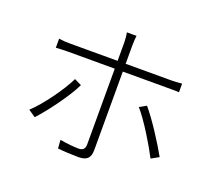

<svg xmlns="http://www.w3.org/2000/svg" viewBox="-131 -947 1263 1139"><g transform="rotate(20 500.0 -377.0)"><path d="M545.9 -773.9Q544.4 -763.7 543.2 -745.4Q542 -727.1 542 -711.9V-596.2H825.2Q840.8 -596.2 859.9 -596.9Q878.9 -597.7 897 -600.1V-545.9Q878.9 -546.9 860.6 -546.9Q842.3 -546.9 826.2 -546.9H542V-50.8Q542 -14.2 524.7 2.9Q507.3 20 466.8 20Q439.9 20 401.6 18.1Q363.3 16.1 336.9 13.2L333 -40Q366.2 -34.2 398.4 -31Q430.7 -27.8 451.2 -27.8Q491.2 -27.8 491.2 -67.9V-546.9H199.2Q175.8 -546.9 157.7 -546.1Q139.6 -545.4 120.1 -543.9V-601.1Q140.1 -598.1 157 -597.2Q173.8 -596.2 198.2 -596.2H491.2V-711.9Q491.2 -726.1 489.3 -745.1Q487.3 -764.2 484.9 -773.9ZM746.1 -405.8Q766.6 -381.8 790.8 -348.6Q814.9 -315.4 839.1 -278.6Q863.3 -241.7 884.5 -206.8Q905.8 -171.9 920.9 -145L873 -118.2Q858.9 -145.5 838.4 -181.2Q817.9 -216.8 794.4 -254.2Q771 -291.5 747.3 -325Q723.6 -358.4 703.1 -381.8ZM335.9 -386.2Q320.8 -354.5 297.1 -317.1Q273.4 -279.8 246.1 -241.9Q218.8 -204.1 191.9 -170.7Q165 -137.2 143.1 -113.8L98.1 -145Q122.6 -167.5 150.4 -200.2Q178.2 -232.9 205.1 -269.8Q231.9 -306.6 254.4 -342.8Q276.9 -378.9 291 -408.2Z"/></g></svg>

Font: Source Han Sans CN Light
Style: Regular
Weight: 300
Designer: Ryoko NISHIZUKA  (kana, bopomofo & ideographs); Paul D. Hunt (Latin, Greek & Cyrillic); Sandoll Communications , Soo-you
Foundry: Adobe
Version: Version 2.000;hotconv 1.0.107;makeotfexe 2.5.65593